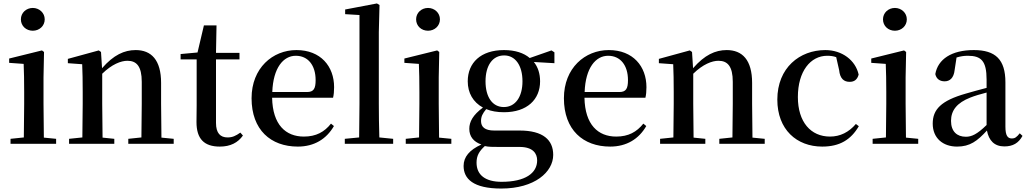

<svg xmlns="http://www.w3.org/2000/svg" viewBox="-20 -833 5948 1112"><path d="M170 -655C207 -655 239 -682 239 -721C239 -759 207 -787 170 -787C132 -787 101 -759 101 -721C101 -682 132 -655 170 -655ZM117 0H305V-29L234 -36C233 -93 232 -177 232 -232V-385L235 -532L223 -541L33 -494V-469L117 -463C119 -414 120 -367 120 -300V-232L118 -37L41 -29V0Z M798 0H986V-29L915 -36L913 -232V-353C913 -486 856 -543 766 -543C700 -543 638 -515 571 -438L565 -532L552 -541L373 -492V-467L456 -461C458 -412 459 -368 459 -301V-232L457 -37L380 -29V0H642V-29L574 -36L572 -232V-406C628 -461 681 -481 718 -481C771 -481 801 -449 801 -359V-232L799 -37L723 -29V0Z M1253 16C1315 16 1358 -7 1387 -48L1372 -65C1345 -46 1326 -37 1298 -37C1256 -37 1231 -62 1231 -121V-489H1367V-527H1231L1234 -686H1161L1124 -529L1026 -520V-489H1119V-223C1119 -185 1118 -161 1118 -126C1118 -29 1162 16 1253 16Z M1705 16C1800 16 1871 -28 1914 -103L1897 -117C1859 -69 1811 -42 1740 -42C1635 -42 1559 -110 1556 -267H1909C1913 -284 1915 -303 1915 -328C1915 -449 1837 -543 1697 -543C1559 -543 1437 -439 1437 -264C1437 -81 1548 16 1705 16ZM1557 -300C1562 -440 1621 -510 1693 -510C1764 -510 1808 -455 1808 -369C1808 -320 1797 -300 1758 -300Z M2059 0H2257V-29L2177 -37C2175 -98 2174 -172 2174 -232V-647L2178 -804L2163 -813L1979 -778V-751L2062 -746V-232L2060 -37L1977 -29V0Z M2459 -655C2496 -655 2528 -682 2528 -721C2528 -759 2496 -787 2459 -787C2421 -787 2390 -759 2390 -721C2390 -682 2421 -655 2459 -655ZM2406 0H2594V-29L2523 -36C2522 -93 2521 -177 2521 -232V-385L2524 -532L2512 -541L2322 -494V-469L2406 -463C2408 -414 2409 -367 2409 -300V-232L2407 -37L2330 -29V0Z M2898 -213C2831 -213 2792 -272 2792 -362C2792 -454 2833 -512 2900 -512C2964 -512 3006 -455 3006 -362C3006 -272 2965 -213 2898 -213ZM2899 -183C3033 -183 3108 -257 3108 -362C3108 -406 3096 -444 3072 -474L3191 -467V-530L3174 -541L3048 -497C3014 -526 2964 -543 2899 -543C2764 -543 2689 -469 2689 -362C2689 -295 2720 -241 2777 -210C2719 -167 2698 -128 2698 -87C2698 -43 2722 -12 2768 4C2699 35 2665 76 2665 128C2665 202 2720 259 2883 259C3077 259 3184 163 3184 64C3184 -22 3126 -77 2989 -77H2842C2788 -77 2766 -98 2766 -132C2766 -158 2775 -176 2796 -201C2825 -189 2859 -183 2899 -183ZM2788 13C2810 18 2833 18 2870 18H2989C3067 18 3091 56 3091 96C3091 170 3022 220 2885 220C2793 220 2740 182 2740 109C2740 69 2755 43 2788 13Z M3514 16C3609 16 3680 -28 3723 -103L3706 -117C3668 -69 3620 -42 3549 -42C3444 -42 3368 -110 3365 -267H3718C3722 -284 3724 -303 3724 -328C3724 -449 3646 -543 3506 -543C3368 -543 3246 -439 3246 -264C3246 -81 3357 16 3514 16ZM3366 -300C3371 -440 3430 -510 3502 -510C3573 -510 3617 -455 3617 -369C3617 -320 3606 -300 3567 -300Z M4221 0H4409V-29L4338 -36L4336 -232V-353C4336 -486 4279 -543 4189 -543C4123 -543 4061 -515 3994 -438L3988 -532L3975 -541L3796 -492V-467L3879 -461C3881 -412 3882 -368 3882 -301V-232L3880 -37L3803 -29V0H4065V-29L3997 -36L3995 -232V-406C4051 -461 4104 -481 4141 -481C4194 -481 4224 -449 4224 -359V-232L4222 -37L4146 -29V0Z M4742 16C4844 16 4908 -24 4954 -102L4937 -115C4896 -67 4846 -42 4787 -42C4676 -42 4601 -126 4601 -271C4601 -420 4674 -510 4771 -510C4789 -510 4806 -508 4823 -502L4840 -427C4845 -377 4868 -359 4901 -359C4928 -359 4945 -372 4953 -401C4935 -484 4857 -543 4760 -543C4612 -543 4482 -441 4482 -256C4482 -83 4594 16 4742 16Z M5163 -655C5200 -655 5232 -682 5232 -721C5232 -759 5200 -787 5163 -787C5125 -787 5094 -759 5094 -721C5094 -682 5125 -655 5163 -655ZM5110 0H5298V-29L5227 -36C5226 -93 5225 -177 5225 -232V-385L5228 -532L5216 -541L5026 -494V-469L5110 -463C5112 -414 5113 -367 5113 -300V-232L5111 -37L5034 -29V0Z M5797 15C5846 15 5879 -4 5902 -46L5886 -61C5868 -38 5857 -31 5841 -31C5816 -31 5803 -47 5803 -100V-356C5803 -488 5746 -543 5620 -543C5491 -543 5412 -490 5397 -404C5403 -376 5423 -362 5451 -362C5480 -362 5504 -380 5509 -428L5520 -500C5543 -507 5564 -510 5585 -510C5663 -510 5694 -480 5694 -372V-324C5653 -313 5610 -302 5574 -291C5430 -250 5382 -199 5382 -117C5382 -33 5441 16 5523 16C5598 16 5640 -16 5696 -77C5707 -19 5739 15 5797 15ZM5694 -109C5639 -55 5607 -41 5574 -41C5523 -41 5488 -71 5488 -133C5488 -194 5523 -238 5600 -268C5625 -278 5659 -288 5694 -297Z"/></svg>

Font: Noto Serif CJK KR SemiBold
Style: Regular
Weight: 600
Designer: Ryoko NISHIZUKA 西塚涼子 (kana & ideographs); Frank Grießhammer (Latin, Greek & Cyrillic); Wenlong ZHANG 张文龙 (bopomofo); San
Foundry: Adobe
Version: Version 2.001;hotconv 1.1.0;makeotfexe 2.6.0